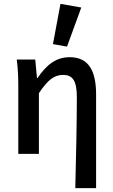

<svg xmlns="http://www.w3.org/2000/svg" viewBox="-20 -799 589 997"><path d="M294 -779 255 -570 328 -557 402 -760ZM379 -294C379 -164 375 21 371 178H479V-308C479 -432 440 -502 342 -502C271 -502 222 -463 175 -394H172L163 -490H67C74 -438 75 -388 75 -349V0H182V-315C228 -384 261 -410 308 -410C359 -410 379 -377 379 -294Z"/></svg>

Font: Cambridge Sans Medium
Style: Regular
Weight: 500
Version: Version 2.020;PS 002.020;hotconv 1.0.88;makeotf.lib2.5.64775